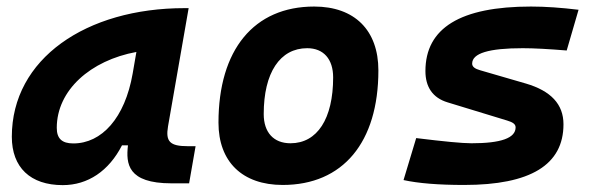

<svg xmlns="http://www.w3.org/2000/svg" viewBox="-20 -547 1798 578"><path d="M168.9 10.3C244.6 10.3 307.6 -32.2 347.2 -109.4H365.2C358.9 -54.2 363.8 4.9 496.1 4.9H549.3L568.8 -106.9H545.4C491.7 -106.9 478 -120.6 485.8 -166.5L547.9 -522.5H535.6C239.3 -522.5 15.6 -370.1 15.6 -135.3C15.6 -43 71.3 10.3 168.9 10.3ZM200.7 -115.2C166.5 -115.2 150.9 -129.9 150.9 -162.1C150.9 -275.4 252.4 -365.2 390.6 -390.6L379.4 -325.7C356 -191.4 286.1 -115.2 200.7 -115.2Z M831.1 9.8C1012.2 9.8 1119.1 -118.2 1119.1 -335C1119.1 -456.1 1047.4 -527.3 925.8 -527.3C744.6 -527.3 637.7 -397.5 637.7 -177.7C637.7 -60.1 709.5 9.8 831.1 9.8ZM854.5 -115.7C803.7 -115.7 773.9 -148.4 773.9 -203.6C773.9 -328.1 822.8 -401.9 904.8 -401.9C954.1 -401.9 982.9 -369.1 982.9 -314C982.9 -189.5 935.1 -115.7 854.5 -115.7Z M1377.4 9.8C1577.1 9.8 1676.3 -50.8 1676.3 -172.9C1676.3 -233.4 1638.2 -273.4 1563.5 -295.4L1425.8 -335.4C1410.2 -339.8 1401.4 -345.7 1401.4 -355.5C1401.4 -386.7 1451.7 -401.9 1553.7 -401.9C1587.9 -401.9 1631.8 -399.4 1686 -395L1721.7 -517.6C1669.4 -523.9 1622.1 -527.3 1578.6 -527.3C1366.2 -527.3 1260.7 -462.9 1260.7 -333C1260.7 -285.6 1282.2 -252.4 1327.6 -238.8L1506.8 -184.1C1522.9 -179.2 1532.2 -173.8 1532.2 -163.6C1532.2 -131.3 1488.3 -115.7 1399.4 -115.7C1371.1 -115.7 1315.9 -121.1 1232.9 -131.3L1194.8 -4.9C1239.7 4.9 1300.3 9.8 1377.4 9.8Z"/></svg>

Font: Cascadia Mono PL
Style: Bold Italic
Weight: 700
Italic angle: -10°
Monospace: yes
Designer: Aaron Bell
Foundry: Saja Typeworks
Version: Version 2404.023